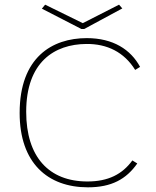

<svg xmlns="http://www.w3.org/2000/svg" viewBox="-20 -791 665 821"><path d="M489 -771 334 -692 173 -771 159 -754 328 -667H340L503 -755ZM356 10C457 10 520 -25 567 -92L546 -105C503 -46 443 -15 354 -15C189 -15 92 -120 92 -313C92 -526 213 -602 349 -603C438 -604 511 -568 558 -492L579 -505C539 -579 464 -628 351 -628C203 -628 64 -546 64 -308C64 -94 184 10 356 10Z"/></svg>

Font: Inconsolata Expanded ExtraLight
Style: Regular
Weight: 200
Width: 7
Monospace: yes
Designer: Raph Levien, Cyreal, Brenton Simpson
Foundry: Raph Levien, Cyreal, Google
Version: Version 3.100